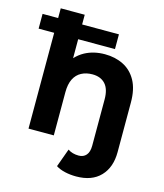

<svg xmlns="http://www.w3.org/2000/svg" viewBox="-156 -842 975 1144"><g transform="rotate(15 332.0 -270.0)"><path d="M422 202Q386 202 353 194.5Q320 187 297 172L338 59Q365 78 405 78Q434 78 451 58.5Q468 39 468 0V-285Q468 -349 439.5 -380Q411 -411 360 -411Q322 -411 292.5 -395.5Q263 -380 247 -348Q231 -316 231 -266V0H75V-591H-21V-682H75V-742H223V-682H450V-591H223V-474Q247 -500 278 -517Q332 -546 401 -546Q465 -546 515.5 -520.5Q566 -495 595 -442.5Q624 -390 624 -308V-2Q624 92 571.5 147Q519 202 422 202Z"/></g></svg>

Font: Montserrat Z
Style: Bold
Weight: 700
Designer: Julieta Ulanovsky
Foundry: Julieta Ulanovsky
Version: Version 8.000